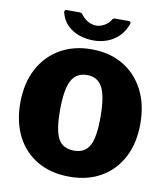

<svg xmlns="http://www.w3.org/2000/svg" viewBox="-101 -1038 982 1131"><g transform="rotate(10 390.0 -472.0)"><path d="M391 10Q281 10 200 -36.5Q119 -83 75 -168.5Q31 -254 31 -369Q31 -485 76 -571Q121 -657 202 -704.5Q283 -752 391 -752Q499 -752 579.5 -704.5Q660 -657 704.5 -571Q749 -485 749 -369Q749 -254 705 -169Q661 -84 580.5 -37Q500 10 391 10ZM391 -146Q456 -146 483.5 -196Q511 -246 511 -366Q511 -490 483 -544Q455 -598 391 -598Q326 -598 297.5 -544Q269 -490 269 -366Q269 -246 296.5 -196Q324 -146 391 -146ZM574 -954Q594 -954 587 -936Q571 -892 541.5 -863Q512 -834 473.5 -819.5Q435 -805 391 -805Q348 -805 307 -818.5Q266 -832 235.5 -861.5Q205 -891 193 -938Q192 -944 194.5 -949Q197 -954 204 -954H281Q290 -954 294.5 -951Q299 -948 305 -940Q315 -927 328.5 -916.5Q342 -906 358.5 -900Q375 -894 391 -894Q414 -894 438.5 -907Q463 -920 476 -941Q481 -950 485.5 -952Q490 -954 496 -954Z"/></g></svg>

Font: Libre Franklin Thin Black
Style: Regular
Weight: 900
Version: Version 3.000